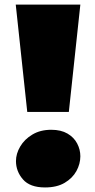

<svg xmlns="http://www.w3.org/2000/svg" viewBox="-20 -801 416 839"><path d="M280.8 -312H99.1L48.8 -780.8H331.1ZM204.1 -233.9Q246.6 -233.9 274.9 -217.3Q303.2 -200.7 317.1 -174.1Q331.1 -147.5 331.1 -118.2Q331.1 -85 314 -53.7Q296.9 -22.5 262.7 -2.2Q228.5 18.1 176.8 18.1Q110.8 18.1 80.3 -17.1Q49.8 -52.2 49.8 -97.2Q49.8 -129.4 68.4 -160.9Q86.9 -192.4 121.6 -213.1Q156.2 -233.9 204.1 -233.9Z"/></svg>

Font: Rammetto One
Style: Regular
Weight: 400
Designer: Vernon Adams
Foundry: Vernon Adams
Version: Version 1.100; ttfautohint (v1.8.4.7-5d5b)